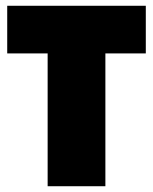

<svg xmlns="http://www.w3.org/2000/svg" viewBox="-20 -645 530 665"><path d="M345 -460V0H145V-460H5V-625H485V-460Z"/></svg>

Font: Changa ExtraBold
Style: Regular
Weight: 800
Designer: Eduardo Rodriguez Tunni
Foundry: Eduardo Rodriguez Tunni
Version: Version 3.002; ttfautohint (v1.8.2)